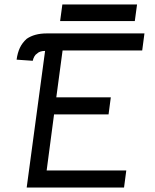

<svg xmlns="http://www.w3.org/2000/svg" viewBox="-20 -835 691 856"><path d="M145 -596Q138 -592 133 -583Q128 -574 126 -564L54 -569Q58 -599 68.5 -621.5Q79 -644 99 -662Q134 -686 188 -686H624L614 -610H259L231 -401H474L464 -325H221L188 -75H543L533 1H99L181 -608Q157 -608 145 -596ZM258 -815H591L581 -741H248Z"/></svg>

Font: Bellota
Style: Bold Italic
Weight: 700
Italic angle: -7.5°
Designer: Kemie Guaida
Foundry: Kemie Guaida
Version: Version 4.001